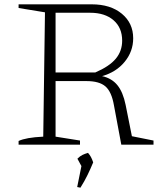

<svg xmlns="http://www.w3.org/2000/svg" viewBox="-20 -669 757 888"><path d="M590 -39 690 -19V0H541L507 -182Q496 -245 467.5 -269.5Q439 -294 380 -294H216V-334H421Q486 -362 515.5 -397.5Q545 -433 545 -481Q545 -541 505 -575.5Q465 -610 397 -610H237V-37L350 -19V0H66V-17Q83 -25 111 -30Q139 -35 180 -37L188 -612L66 -632V-649H404Q491 -649 543.5 -605.5Q596 -562 596 -492Q596 -431 556.5 -383Q517 -335 452 -317Q497 -307 523 -275Q549 -243 561 -184ZM337 196 359 87 411 82Q399 111 385 140Q371 169 352 199ZM363 111 338 65Q350 53 361.5 47.5Q373 42 387 38Q395 47 400.5 57Q406 67 411 82Z"/></svg>

Font: Piazzolla Thin Thin
Style: Regular
Weight: 250
Version: Version 2.005